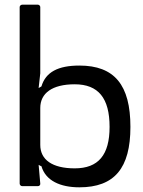

<svg xmlns="http://www.w3.org/2000/svg" viewBox="-20 -795 612 820"><path d="M142 -775H75C69 -775 64 -770 64 -765V-11C64 -5 69 0 75 0H142C148 0 153 -5 152 -11L145 -91L152 -87L157 -85C175 -23 238 5 319 5C469 5 537 -77 537 -253C537 -432 469 -515 319 -515C228 -515 175 -487 157 -426L152 -423L145 -419L152 -482V-765C152 -770 147 -775 142 -775ZM152 -176V-334C152 -397 203 -435 299 -435C400 -435 448 -376 448 -253C448 -133 400 -76 299 -76C203 -76 152 -113 152 -176Z"/></svg>

Font: Aldone Medium
Style: Regular
Weight: 500
Designer: Pietro Gregorini
Version: Version 1.500;FEAKit 1.0